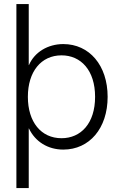

<svg xmlns="http://www.w3.org/2000/svg" viewBox="-20 -748 599 972"><path d="M300.3 9.3C432.6 9.3 524.9 -98.1 524.9 -257.8C524.9 -417.5 432.1 -524.9 300.3 -524.9C222.7 -524.9 154.8 -484.4 126.5 -418.5H125.5V-727.5H63V204.1H125.5V-97.7H126.5C158.2 -30.8 222.7 9.3 300.3 9.3ZM291.5 -48.3C188 -48.3 121.1 -130.4 121.1 -257.8C121.1 -385.3 188 -467.8 291.5 -467.8C389.6 -467.8 461.4 -392.1 461.4 -257.8C461.4 -123.5 389.6 -48.3 291.5 -48.3Z"/></svg>

Font: Raveo Display Display Light
Style: Regular
Weight: 300
Designer: Jakub Foglar, Rasmus Andersson (Inter)
Foundry: Jakubfoglar.com
Version: Version 1.100;Glyphs 3.2.3 (3260)